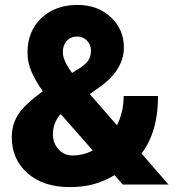

<svg xmlns="http://www.w3.org/2000/svg" viewBox="-20 -741 714 771"><path d="M151.9 -374.5Q123 -415.5 106.7 -452.6Q90.3 -489.7 90.3 -529.3Q90.3 -615.2 146 -668.2Q201.7 -721.2 291.5 -721.2Q372.1 -721.2 424.8 -672.1Q477.5 -623 477.5 -550.3Q477.5 -459.5 377.4 -389.2L340.3 -363.3L449.7 -237.8Q476.6 -291.5 476.6 -355.5H614.7Q614.7 -211.4 548.3 -124.5L656.7 0H473.1L439.9 -37.6Q398.9 -13.2 356.2 -1.5Q313.5 10.3 259.8 10.3Q154.3 10.3 90.8 -45.2Q27.3 -100.6 27.3 -190.9Q27.3 -240.2 52.5 -280.3Q77.6 -320.3 150.4 -373.5ZM270.5 -116.7Q313.5 -116.7 352.5 -136.7L224.6 -282.2L220.2 -279.3Q192.4 -245.1 192.4 -202.1Q192.4 -166.5 214.8 -141.6Q237.3 -116.7 270.5 -116.7ZM232.4 -531.2Q232.4 -497.1 269.5 -448.2L302.2 -468.8Q324.7 -483.4 335 -499Q345.2 -514.6 345.2 -538.6Q345.2 -561 329.6 -577.6Q314 -594.2 291 -594.2Q263.7 -594.2 248 -576.9Q232.4 -559.6 232.4 -531.2Z"/></svg>

Font: Vazir Black FD-UI
Style: Black-FD-UI
Weight: 900
Designer: Saber Rastikerdar
Foundry: Saber Rastikerdar
Version: Version 30.0.0